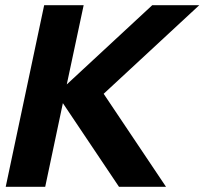

<svg xmlns="http://www.w3.org/2000/svg" viewBox="-20 -719 787 739"><path d="M150 -699H302L237 -394L566 -699H747L379 -358L619 0H438L222 -322L154 0H2Z"/></svg>

Font: Prompt Semibold
Style: Italic
Weight: 600
Italic angle: -12°
Designer: Katatrad Team
Foundry: CadsonDemak
Version: Version 1.000